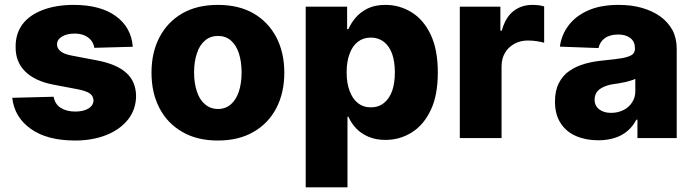

<svg xmlns="http://www.w3.org/2000/svg" viewBox="-20 -573 2880 797"><path d="M531.2 -378.9 371.6 -374.5Q368.2 -393.6 358.4 -405.3Q347.7 -418.5 330.1 -426.3Q312.5 -433.6 289.1 -433.6Q257.8 -433.6 237.8 -421.4Q216.3 -408.7 216.8 -388.7Q216.3 -373.5 230 -361.3Q244.1 -348.6 277.8 -342.3L382.8 -322.3Q463.4 -307.1 504.4 -270.5Q543.9 -234.9 544.9 -174.8Q544.4 -119.1 511.7 -77.1Q478.5 -35.2 421.9 -12.7Q364.3 10.3 292 10.3Q175.3 10.3 107.9 -38.1Q40 -85.9 30.8 -167L202.6 -171.4Q208.5 -140.1 231.9 -125.5Q256.3 -109.9 292.5 -109.9Q326.2 -109.9 347.2 -122.6Q367.2 -134.8 368.2 -155.8Q367.2 -175.3 352.1 -185.5Q336.9 -195.8 301.8 -202.6L206.5 -220.7Q125.5 -235.4 84.5 -276.4Q43.9 -316.4 44.9 -378.9Q44.4 -433.6 73.7 -472.7Q102.5 -510.7 157.7 -531.7Q213.4 -552.7 285.6 -552.7Q396.5 -552.7 460.4 -506.3Q524.9 -460 531.2 -378.9Z M884.3 10.3Q797.9 10.3 736.8 -25.4Q674.8 -61 642.1 -124Q608.9 -187 608.9 -271Q608.9 -355.5 642.1 -418.5Q674.8 -481.4 736.8 -517.6Q798.3 -552.7 884.3 -552.7Q970.7 -552.7 1032.2 -517.6Q1093.3 -481.9 1127 -418.5Q1160.2 -354.5 1160.2 -271Q1160.2 -188 1127 -124Q1093.3 -60.1 1032.2 -25.4Q971.2 10.3 884.3 10.3ZM885.3 -120.6Q916 -120.6 938.5 -140.1Q960 -158.7 971.7 -193.4Q982.9 -228.5 982.9 -272Q982.9 -316.4 971.7 -351.6Q960 -386.2 938.5 -404.8Q916.5 -423.8 885.3 -423.8Q853 -423.8 831.1 -404.8Q808.1 -385.7 797.4 -351.6Q785.6 -317.4 785.6 -272Q785.6 -227.5 797.4 -193.4Q808.1 -159.2 831.1 -140.1Q853.5 -120.6 885.3 -120.6Z M1422.4 204.6H1249V-545.4H1420.9V-452.1H1426.3Q1438 -478.5 1456.5 -500Q1477.5 -523.9 1506.8 -538.1Q1537.1 -552.7 1580.6 -552.7Q1637.7 -552.7 1687 -522.9Q1737.3 -492.7 1767.1 -430.7Q1797.4 -367.7 1797.4 -272.5Q1797.4 -178.2 1768.6 -117.2Q1739.3 -54.7 1689.5 -23.4Q1640.1 7.8 1579.6 7.8Q1539.6 7.8 1508.3 -5.9Q1478 -19 1457.5 -41Q1438 -62 1426.3 -88.4H1422.4ZM1418.9 -272.9Q1418.9 -227.5 1431.2 -195.8Q1443.4 -162.6 1465.3 -145.5Q1487.8 -127.4 1519.5 -127.4Q1551.3 -127.4 1573.7 -145.5Q1595.7 -162.6 1607.9 -195.8Q1619.1 -228.5 1619.1 -272.9Q1619.1 -316.4 1607.9 -349.1Q1596.2 -381.3 1574.2 -398.9Q1550.8 -417 1519.5 -417Q1487.8 -417 1465.3 -399.4Q1442.9 -382.3 1431.2 -349.6Q1418.9 -317.9 1418.9 -272.9Z M2062 0H1888.7V-545.4H2057.1V-445.8H2063Q2078.1 -501 2111.3 -526.9Q2144.5 -552.7 2189.9 -552.7Q2202.6 -552.7 2214.8 -551.3Q2225.1 -550.3 2238.8 -546.4V-395.5Q2228.5 -398.9 2206.5 -402.3Q2189.5 -404.8 2170.4 -404.8Q2140.1 -404.8 2115.2 -391.1Q2089.4 -377 2076.2 -353.5Q2062 -330.1 2062 -296.4Z M2463.4 9.3Q2411.6 9.3 2371.1 -8.3Q2329.6 -26.4 2307.1 -62Q2283.7 -97.7 2283.7 -151.4Q2283.7 -196.3 2299.8 -228Q2315.9 -259.8 2343.8 -278.8Q2372.1 -298.3 2408.7 -308.6Q2444.3 -318.4 2486.8 -322.3Q2535.6 -327.1 2561.5 -331.5Q2590.3 -336.9 2603 -345.2Q2615.7 -354 2615.7 -370.6V-372.6Q2615.7 -399.9 2597.2 -414.6Q2578.1 -429.7 2546.4 -429.7Q2511.7 -429.7 2490.7 -414.6Q2470.2 -399.9 2464.4 -373.5L2304.2 -379.4Q2310.5 -428.7 2340.8 -468.3Q2370.1 -507.3 2422.9 -530.3Q2474.1 -552.7 2547.9 -552.7Q2601.1 -552.7 2644 -540.5Q2687.5 -528.3 2720.7 -504.9Q2753.4 -481 2771.5 -447.8Q2789.1 -414.1 2789.1 -370.6V0H2626V-76.2H2621.6Q2606.9 -47.9 2584.5 -29.3Q2561.5 -9.8 2531.7 -0.5Q2501 9.3 2463.4 9.3ZM2516.6 -104.5Q2543.9 -104.5 2567.4 -115.7Q2590.3 -127 2603.5 -147.5Q2617.2 -168 2617.2 -193.8V-245.6Q2609.4 -241.7 2599.1 -238.8Q2597.2 -238.3 2589.1 -235.8Q2581.1 -233.4 2576.2 -232.4Q2566.9 -230 2550.8 -227.5Q2532.2 -224.6 2525.4 -223.6Q2502 -220.2 2483.9 -211.4Q2466.3 -203.1 2457.5 -190.9Q2448.2 -176.8 2448.2 -159.7Q2448.2 -133.3 2467.8 -118.7Q2486.3 -104.5 2516.6 -104.5Z"/></svg>

Font: My Font
Style: Regular
Weight: 500
Designer: Rasmus Andersson
Foundry: rsms
Version: Version 0.001